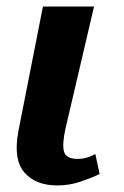

<svg xmlns="http://www.w3.org/2000/svg" viewBox="-20 -556 378 586"><path d="M155 10Q89 10 54.5 -29.5Q20 -69 36 -155L111 -536H267L180 -164Q169 -115 175.5 -93Q182 -71 217 -71Q233 -71 247 -75.5Q261 -80 271 -86L284 -25Q262 -14 227 -2Q192 10 155 10Z"/></svg>

Font: Noto Serif
Style: Bold Italic
Weight: 700
Italic angle: -12°
Designer: Monotype Design Team
Foundry: Monotype Imaging Inc.
Version: Version 2.013